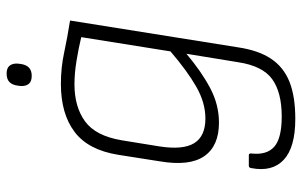

<svg xmlns="http://www.w3.org/2000/svg" viewBox="-182 -512 891 566"><g transform="rotate(-90 263.0 -228.5)"><path d="M299 -494Q347 -494 391 -484.5Q435 -475 486 -467L407 28Q398 89 373 126Q348 163 305 180Q262 197 196 197Q112 197 75.5 163Q39 129 51 67Q52 60 58 60H89Q95 60 94 68Q89 113 114 135Q139 157 203 157Q274 157 313 129Q352 101 363 29L388 -124Q336 -80 287 -54Q238 -28 185 -28Q116 -28 86 -71.5Q56 -115 71 -203L90 -324Q104 -413 157.5 -453.5Q211 -494 299 -494ZM197 -68Q244 -68 291 -95Q338 -122 395 -171L437 -434Q404 -442 367 -448Q330 -454 298 -454Q232 -454 189 -423Q146 -392 133 -315L115 -204Q104 -134 124.5 -101Q145 -68 197 -68ZM323 -580Q306 -580 299 -589Q292 -598 293 -613L294 -621Q296 -637 304.5 -645.5Q313 -654 330 -654Q346 -654 353 -645Q360 -636 359 -621L358 -613Q356 -597 347.5 -588.5Q339 -580 323 -580Z"/></g></svg>

Font: Sofia Sans ExtraLight
Style: Italic
Weight: 250
Italic angle: -9°
Version: Version 4.100-B